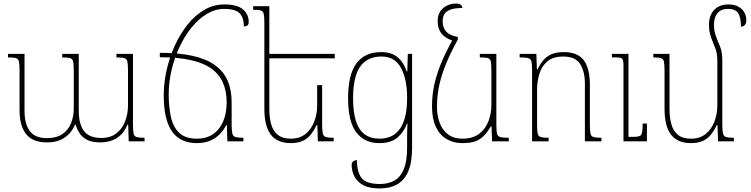

<svg xmlns="http://www.w3.org/2000/svg" viewBox="-20 -795 4226 1080"><path d="M635 -492H728V-94Q728 -60 731.5 -44Q735 -28 749 -24Q763 -20 793 -20V0H704L701 -93H696Q684 -60 661.5 -38Q639 -16 609.5 -5Q580 6 545 6Q499 6 471 -8Q443 -22 428 -45Q413 -68 405 -95H402Q392 -68 371.5 -45Q351 -22 320 -8Q289 6 244 6Q164 6 127 -40.5Q90 -87 90 -175V-398Q90 -433 86.5 -448.5Q83 -464 69.5 -468Q56 -472 25 -472V-492H118V-171Q118 -98 147.5 -58Q177 -18 244 -18Q297 -18 330.5 -40.5Q364 -63 379.5 -101.5Q395 -140 395 -187V-398Q395 -433 391.5 -448.5Q388 -464 374.5 -468Q361 -472 330 -472V-492H423V-171Q423 -98 452 -58.5Q481 -19 551 -19Q601 -19 634 -44.5Q667 -70 683.5 -112Q700 -154 700 -202V-398Q700 -433 696.5 -448.5Q693 -464 679.5 -468Q666 -472 635 -472Z M1087 10Q1027 10 985.5 -18Q944 -46 922.5 -105.5Q901 -165 901 -258Q901 -327 917 -399.5Q933 -472 963 -538Q993 -604 1035 -656.5Q1077 -709 1129 -739.5Q1181 -770 1242 -770Q1315 -770 1347 -742Q1379 -714 1379 -672Q1379 -657 1371 -651.5Q1363 -646 1352 -646Q1351 -700 1325.5 -722.5Q1300 -745 1242 -745Q1191 -745 1144 -717Q1097 -689 1058 -641Q1019 -593 990 -531Q961 -469 945 -401Q929 -333 929 -265Q929 -194 941.5 -137Q954 -80 988.5 -47.5Q1023 -15 1087 -15Q1143 -15 1180 -41.5Q1217 -68 1236 -114Q1255 -160 1255 -218Q1255 -283 1233.5 -331Q1212 -379 1167 -410.5Q1122 -442 1050.5 -457.5Q979 -473 879 -473V-498Q988 -498 1065 -480.5Q1142 -463 1190 -428Q1238 -393 1260.5 -341Q1283 -289 1283 -220V-94Q1283 -60 1287 -44Q1291 -28 1305 -24Q1319 -20 1349 -20V0H1259L1256 -91H1252Q1238 -62 1215 -39Q1192 -16 1160.5 -3Q1129 10 1087 10Z M1792 -316V-94Q1792 -60 1796 -44Q1800 -28 1813.5 -24Q1827 -20 1857 -20V0H1768L1765 -91H1761Q1747 -62 1729 -39Q1711 -16 1684 -3Q1657 10 1615 10Q1540 10 1503.5 -37.5Q1467 -85 1467 -184V-666Q1467 -701 1463.5 -716.5Q1460 -732 1447 -736Q1434 -740 1404 -740V-760H1495V-181Q1495 -134 1505.5 -96Q1516 -58 1542.5 -36.5Q1569 -15 1616 -15Q1666 -15 1698.5 -41.5Q1731 -68 1747.5 -110.5Q1764 -153 1764 -202V-316ZM1483 -467V-492H1863V-467Z M2114 265Q2057 265 2022.5 246Q1988 227 1973 196.5Q1958 166 1958 132Q1958 120 1966 113Q1974 106 1988 106Q1988 174 2014.5 207Q2041 240 2117 240Q2165 240 2199.5 220Q2234 200 2252 155Q2270 110 2270 36V-13Q2270 -30 2270.5 -59Q2271 -88 2272 -101H2270Q2252 -52 2215.5 -21Q2179 10 2113 10Q2030 10 1984 -50.5Q1938 -111 1938 -244Q1938 -375 1985 -438.5Q2032 -502 2124 -502Q2182 -502 2216.5 -473Q2251 -444 2268 -393H2271L2274 -492H2298V36Q2298 118 2276.5 168.5Q2255 219 2214 242Q2173 265 2114 265ZM2116 -15Q2145 -15 2172.5 -25Q2200 -35 2222 -60.5Q2244 -86 2257 -131Q2270 -176 2270 -245Q2270 -349 2235.5 -413Q2201 -477 2127 -477Q2072 -477 2036 -451Q2000 -425 1983 -373Q1966 -321 1966 -243Q1966 -165 1982 -114.5Q1998 -64 2031.5 -39.5Q2065 -15 2116 -15Z M2581 10Q2530 10 2491.5 -13Q2453 -36 2431.5 -82Q2410 -128 2410 -196Q2410 -265 2425 -328Q2440 -391 2467.5 -454Q2495 -517 2532 -582L2555 -572Q2517 -503 2491 -441Q2465 -379 2451.5 -319Q2438 -259 2438 -194Q2438 -144 2453.5 -103Q2469 -62 2501 -38.5Q2533 -15 2580 -15Q2640 -15 2676 -43Q2712 -71 2728 -114.5Q2744 -158 2744 -202V-398Q2744 -433 2741 -448.5Q2738 -464 2724.5 -468Q2711 -472 2679 -472V-492H2772V-94Q2772 -60 2775.5 -44Q2779 -28 2794 -24Q2809 -20 2842 -20V0H2748L2745 -84H2741Q2719 -47 2697 -26.5Q2675 -6 2647.5 2Q2620 10 2581 10ZM2555 -587V-572L2532 -564Q2504 -573 2484 -587Q2464 -601 2453 -623Q2442 -645 2442 -678Q2442 -708 2455.5 -729.5Q2469 -751 2493 -763Q2517 -775 2546 -775Q2563 -775 2571 -769Q2579 -763 2581 -750Q2538 -750 2514 -741Q2490 -732 2480 -716Q2470 -700 2470 -677Q2470 -648 2480.5 -630Q2491 -612 2510 -602Q2529 -592 2555 -587Z M3363 -20V0H3270V-325Q3270 -392 3243.5 -434.5Q3217 -477 3148 -477Q3090 -477 3058 -449Q3026 -421 3013.5 -378Q3001 -335 3001 -290V-94Q3001 -59 3004.5 -43.5Q3008 -28 3022 -24Q3036 -20 3066 -20V0H2973V-398Q2973 -433 2969.5 -448.5Q2966 -464 2951 -468Q2936 -472 2903 -472V-492H2997L3000 -405H3004Q3022 -443 3043.5 -464Q3065 -485 3091.5 -493.5Q3118 -502 3151 -502Q3229 -502 3263.5 -456.5Q3298 -411 3298 -317V-94Q3298 -59 3301.5 -43.5Q3305 -28 3319 -24Q3333 -20 3363 -20ZM3619 -100V0H3487V-428Q3487 -457 3480 -464.5Q3473 -472 3447 -472H3422V-492H3515V-25H3540Q3565 -25 3576.5 -29Q3588 -33 3591.5 -48.5Q3595 -64 3595 -100Z M4043 -94Q4043 -60 4047 -44Q4051 -28 4064.5 -24Q4078 -20 4108 -20V0H4019L4016 -91H4012Q3998 -62 3980 -39Q3962 -16 3935 -3Q3908 10 3866 10Q3791 10 3754.5 -37.5Q3718 -85 3718 -184V-398Q3718 -433 3714.5 -448.5Q3711 -464 3698 -468Q3685 -472 3655 -472V-492H3746V-181Q3746 -134 3756.5 -96Q3767 -58 3793.5 -36.5Q3820 -15 3867 -15Q3917 -15 3949.5 -41.5Q3982 -68 3998.5 -110.5Q4015 -153 4015 -202V-453Q4015 -492 4006 -517Q3997 -542 3987 -565Q3980 -583 3974 -604.5Q3968 -626 3968 -656Q3968 -690 3980.5 -715.5Q3993 -741 4017.5 -755.5Q4042 -770 4077 -770Q4112 -770 4134.5 -757Q4157 -744 4167.5 -724Q4178 -704 4178 -682Q4178 -671 4175 -663Q4172 -655 4165.5 -650.5Q4159 -646 4148 -644Q4148 -697 4132 -721Q4116 -745 4076 -745Q4036 -745 4016 -721Q3996 -697 3996 -656Q3996 -632 4000.5 -613.5Q4005 -595 4012 -578Q4023 -553 4033 -525.5Q4043 -498 4043 -453Z"/></svg>

Font: Noto Serif Armenian Thin
Style: Regular
Weight: 250
Version: Version 2.007